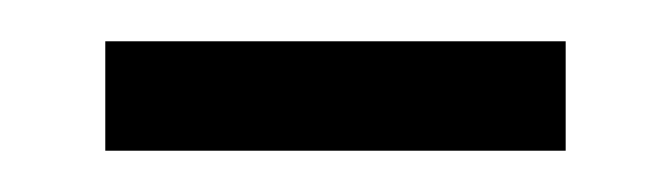

<svg xmlns="http://www.w3.org/2000/svg" viewBox="-20 -317 325 93"><path d="M31 -244H254V-297H31Z"/></svg>

Font: Noto Sans Arabic UI Cn Lt
Style: Regular
Weight: 300
Width: 3
Designer: Monotype Design Team, Nadine Chahine and Nizar Qandah
Foundry: Monotype Imaging Inc.
Version: Version 2.010